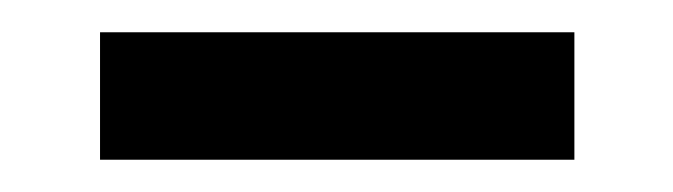

<svg xmlns="http://www.w3.org/2000/svg" viewBox="-20 -669 417 119"><path d="M42 -649H336V-570H42Z"/></svg>

Font: Maitree SemiBold
Style: Regular
Weight: 600
Designer: CadsonDemak Team
Foundry: CadsonDemak
Version: Version 1.001